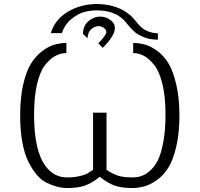

<svg xmlns="http://www.w3.org/2000/svg" viewBox="-20 -926 1002 963"><path d="M81.1 -347.2Q81.1 -434.1 95.9 -500.5Q110.8 -566.9 134.5 -605.5Q158.2 -644 190.2 -668.5Q222.2 -692.9 251.5 -701.4Q280.8 -710 313 -710.9V-660.2Q283.2 -659.2 257.6 -645.5Q231.9 -631.8 206.5 -600.3Q181.2 -568.8 166 -504.9Q150.9 -440.9 150.9 -351.1Q150.9 -166 210.9 -89.8Q252.9 -35.6 316.9 -36.1Q353 -36.1 380.6 -43Q408.2 -49.8 417 -54.9Q425.8 -60.1 446.8 -74.2V-360.8H514.2V-74.2Q554.2 -47.4 586.9 -41Q610.8 -36.1 644 -36.1Q667 -36.1 687.5 -42.5Q708 -48.8 731.4 -68.8Q754.9 -88.9 771.5 -121.8Q788.1 -154.8 799.1 -213.9Q810.1 -272.9 810.1 -351.1Q810.1 -439.9 794.9 -503.4Q779.8 -566.9 754.4 -598.9Q729 -630.9 703.6 -645Q678.2 -659.2 647.9 -660.2V-710.9Q680.2 -710 709 -701.9Q737.8 -693.8 770.5 -669.4Q803.2 -645 826.2 -606Q849.1 -566.9 864.5 -500.5Q879.9 -434.1 879.9 -345.9Q879.9 -257.8 864 -190.4Q848.1 -123 824 -84.5Q799.8 -45.9 766.4 -22.5Q732.9 1 703.4 9Q673.8 17.1 642.1 17.1Q591.3 17.1 556.2 5.1Q521 -6.8 481 -39.1H480Q439.9 -6.8 405 5.1Q370.1 17.1 318.8 17.1Q293 17.1 268.6 11Q244.1 4.9 215.6 -8.5Q187 -22 164.1 -49.6Q141.1 -77.1 122.1 -115Q103 -152.8 92 -212.9Q81.1 -272.9 81.1 -347.2ZM234.9 -759.8Q254.9 -827.6 319.8 -866.7Q384.8 -905.8 465.8 -905.8Q488.8 -905.8 509.8 -902.8Q530.8 -899.9 548.3 -894.5Q565.9 -889.2 580.6 -883.1Q595.2 -877 607.7 -868.4Q620.1 -859.9 629.2 -853Q638.2 -846.2 646 -837.2Q653.8 -828.1 658.4 -823Q663.1 -817.9 668 -811.5Q672.9 -805.2 673.8 -804.2Q710 -761.2 772 -758.8V-727.1Q751 -727.1 731.9 -730.5Q712.9 -733.9 698 -741Q683.1 -748 672.1 -753.9Q661.1 -759.8 650.1 -771Q639.2 -782.2 634 -787.1Q628.9 -792 620.4 -803Q611.8 -814 610.8 -814.9Q562 -874 465.8 -874Q433.6 -874 402.8 -866Q372.1 -857.9 338.6 -831.1Q305.2 -804.2 290 -759.8ZM396 -755.9Q397 -797.9 424.1 -820.3Q451.2 -842.8 481.9 -842.8H482.9Q509.8 -842.8 533 -826.4Q556.2 -810.1 556.2 -785.2Q556.2 -747.1 495.1 -686L473.1 -709Q513.2 -749 513.2 -765.1Q513.2 -777.3 501 -786.1Q488.8 -794.9 474.1 -794.9Q456.1 -794.9 438.5 -780.5Q420.9 -766.1 418.9 -733.9Z"/></svg>

Font: CMU Bright
Style: Roman
Weight: 500
Version: Version 0.7.0